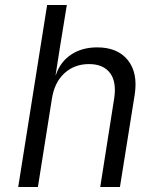

<svg xmlns="http://www.w3.org/2000/svg" viewBox="-20 -750 640 770"><path d="M53 0 169 -730H248L220 -558L203 -449H204Q221 -501 264.5 -530.5Q308 -560 370 -560Q452 -560 493 -508.5Q534 -457 520 -369L461 0H382L438 -356Q448 -422 421 -457.5Q394 -493 337 -493Q278 -493 238 -456Q198 -419 188 -353L132 0Z"/></svg>

Font: JetBrains Mono NL Light
Style: Italic
Weight: 300
Italic angle: -9°
Designer: Philipp Nurullin, Konstantin Bulenkov
Foundry: JetBrains
Version: Version 2.304; ttfautohint (v1.8.4.7-5d5b)